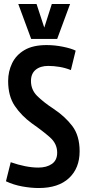

<svg xmlns="http://www.w3.org/2000/svg" viewBox="-20 -937 437 967"><path d="M361 -682 337 -584Q310 -595 280.5 -600Q251 -605 223 -605Q183 -605 159.5 -585.5Q136 -566 136 -529Q136 -485 167 -454Q198 -423 251 -388Q307 -351 344 -302.5Q381 -254 381 -175Q381 -90 327.5 -40Q274 10 175 10Q136 10 92 2Q48 -6 10 -24L34 -120Q71 -107 106.5 -100Q142 -93 173 -93Q215 -93 241.5 -111.5Q268 -130 268 -168Q268 -213 232 -245Q196 -277 140 -316Q88 -354 54.5 -403.5Q21 -453 21 -529Q21 -577 41 -618.5Q61 -660 103.5 -685Q146 -710 215 -710Q256 -710 297.5 -701.5Q339 -693 361 -682ZM333 -917 268 -741H137L72 -917H164L203 -798L241 -917Z"/></svg>

Font: Georama Condensed SemiBold
Style: Regular
Weight: 600
Width: 3
Designer: Jean-Baptiste Levee
Foundry: Production Type
Version: Version 1.000